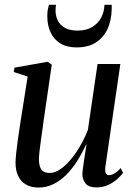

<svg xmlns="http://www.w3.org/2000/svg" viewBox="-20 -786 569 816"><path d="M143.5 11Q112.5 11 90.8 -1.5Q69 -14 57.5 -37.5Q46 -61 46 -94.5Q46 -107.5 48.5 -132.2Q51 -157 55 -185.8Q59 -214.5 62.8 -239.2Q66.5 -264 68.5 -276.5L97.5 -460.5L38.5 -480L41.5 -498.5L182.5 -523.5L200 -511L166 -277.5Q164 -260.5 160.5 -236.5Q157 -212.5 153.5 -187.5Q150 -162.5 147.8 -141.8Q145.5 -121 145.5 -110.5Q145.5 -90 150.2 -76.5Q155 -63 165 -57Q175 -51 191 -51Q218 -51 247.8 -75.2Q277.5 -99.5 305.2 -140.8Q333 -182 353.5 -233.5L394.5 -514H491.5L428 -78.5Q425.5 -61.5 429.2 -51.5Q433 -41.5 444 -41.5Q453.5 -41.5 466.2 -48.8Q479 -56 492.5 -71.5L503 -52Q493.5 -38 476.8 -23.5Q460 -9 438 0.8Q416 10.5 390 10.5Q355.5 10.5 342.5 -7.5Q329.5 -25.5 330 -48Q330 -52 331.8 -66.2Q333.5 -80.5 336.5 -99.8Q339.5 -119 342.5 -138.5Q345.5 -158 347.5 -172H346Q329 -135 308 -101.8Q287 -68.5 261.8 -43.2Q236.5 -18 207 -3.5Q177.5 11 143.5 11ZM305 -584.5Q263 -584.5 235.5 -602Q208 -619.5 194.5 -649.5Q181 -679.5 181 -716.5Q181 -734.5 183.2 -745.8Q185.5 -757 188 -765.5H218Q217.5 -762.5 216.8 -757.2Q216 -752 216 -741.5Q216 -719 225.2 -699.5Q234.5 -680 255.2 -668Q276 -656 310 -656Q346 -656 371 -670.8Q396 -685.5 409.5 -710.2Q423 -735 424 -765.5H454.5Q454.5 -761 454.8 -756.5Q455 -752 454.5 -744Q453.5 -698.5 436.8 -662.5Q420 -626.5 387.5 -605.5Q355 -584.5 305 -584.5Z"/></svg>

Font: Merriweather 120pt
Style: Italic
Weight: 400
Italic angle: -7.8°
Version: Version 2.101